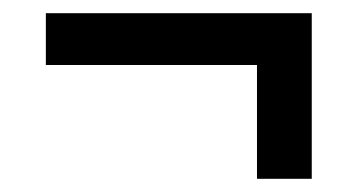

<svg xmlns="http://www.w3.org/2000/svg" viewBox="-20 -370 549 291"><path d="M452.5 -99H369.5V-320H452.5ZM49.5 -271.5V-350H452.5V-271.5Z"/></svg>

Font: Anek Latin Medium Medium
Style: Regular
Weight: 500
Version: Version 1.003